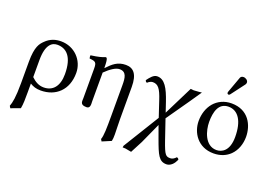

<svg xmlns="http://www.w3.org/2000/svg" viewBox="-121 -1032 2299 1619"><g transform="rotate(20 1028.5 -222.0)"><path d="M149 207C157 167 157 119 157 61V-17C185 0 211 10 254 10C388 10 486 -78 486 -231C486 -345 396 -439 276 -439C229 -439 180 -426 138 -383C111 -356 78 -322 78 -184V10C78 134 67 186 54 220L65 238ZM400 -189C400 -82 351 -23 268 -23C223 -23 188 -45 157 -75V-228C157 -374 213 -401 256 -401C336 -401 400 -347 400 -189Z M694 -358C694 -398 691 -424 686 -434C684 -439 682 -442 674 -442C646 -431 617 -422 548 -413C546 -407 548 -391 550 -385C604 -380 615 -375 615 -317V-72C615 -66 615 -59 615 -52C614 -38 614 -24 615 -17C619 0 633 10 665 10C697 10 696 -21 694 -53C694 -60 694 -66 694 -72V-311C742 -358 786 -387 820 -387C881 -387 887 -334 887 -269V6C887 120 886 186 873 220L884 238L964 204C968 188 969 168 969 144C969 105 966 57 966 6V-281C966 -396 925 -439 857 -439C783 -439 742 -401 696 -352C695 -350 694 -353 694 -358Z M1222 -255 1269 -114 1071 208 1068 224 1094 225 1148 235 1205 126 1288 -57 1327 51C1375 183 1396 232 1463 232C1479 232 1497 225 1513 210C1526 198 1537 180 1545 162C1543 154 1537 147 1526 146C1513 161 1495 173 1477 173C1437 173 1425 165 1385 49L1324 -130L1465 -332L1538 -439C1538 -439 1490 -433 1466 -433C1459 -433 1439 -436 1439 -436L1309 -175L1280 -261C1242 -373 1205 -439 1139 -439C1106 -439 1082 -408 1058 -376C1060 -364 1067 -360 1074 -358C1090 -374 1109 -380 1120 -380C1167 -380 1191 -350 1222 -255Z M1594 -205C1594 -103 1662 10 1804 10C1868 10 1917 -13 1951 -46C1996 -90 2016 -153 2016 -214C2016 -318 1959 -439 1806 -439C1740 -439 1686 -412 1649 -369C1613 -326 1594 -268 1594 -205ZM1791 -404C1877 -404 1930 -326 1930 -182C1930 -56 1865 -25 1818 -25C1714 -25 1680 -151 1680 -228C1680 -315 1701 -404 1791 -404ZM1824 -682C1811 -682 1800 -676 1796 -665L1744 -522C1743 -519 1742 -515 1742 -512C1742 -505 1748 -499 1756 -499C1760 -499 1765 -503 1768 -507L1860 -629C1864 -634 1866 -642 1866 -647C1866 -667 1844 -682 1824 -682Z"/></g></svg>

Font: Libertinus Serif
Style: Regular
Weight: 400
Designer: Philipp H. Poll, Khaled Hosny
Foundry: Caleb Maclennan
Version: Version 7.050;RELEASE